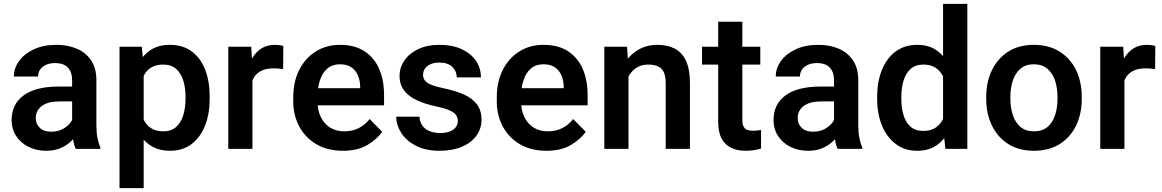

<svg xmlns="http://www.w3.org/2000/svg" viewBox="-20 -770 6008 993"><path d="M353 -356.4Q353 -396.5 331.3 -420.2Q309.6 -443.8 264.6 -443.8Q237.8 -443.8 218 -434.8Q198.2 -425.8 187.5 -410.2Q176.8 -394.5 176.8 -374H51.8Q51.8 -417.5 78.9 -454.8Q106 -492.2 155.3 -515.1Q204.6 -538.1 271.5 -538.1Q331.5 -538.1 378.2 -517.8Q424.8 -497.6 451.7 -457Q478.5 -416.5 478.5 -355.5V-124Q478.5 -85.4 483.9 -57.4Q489.3 -29.3 499 -8.3V0H371.6Q362.3 -19.5 357.7 -50.3Q353 -81.1 353 -110.8ZM371.1 -245.6H290Q227.5 -245.6 196.3 -221.9Q165 -198.2 165 -159.2Q165 -128.9 185.8 -108.9Q206.5 -88.9 244.1 -88.9Q279.3 -88.9 305.2 -103Q331.1 -117.2 345.7 -137.5Q360.4 -157.7 360.8 -175.8L399.4 -120.1Q393.1 -100.6 379.4 -78.1Q365.7 -55.7 343.5 -35.6Q321.3 -15.6 290.5 -2.9Q259.8 9.8 219.2 9.8Q168 9.8 127.2 -10.7Q86.4 -31.2 63.2 -67.1Q40 -103 40 -147.9Q40 -231.9 102.8 -277.1Q165.5 -322.3 282.2 -322.3H371.1Z M859.4 9.8Q809.6 9.8 772.9 -9Q736.3 -27.8 711.2 -62Q686 -96.2 670.9 -142.3Q655.8 -188.5 648.9 -243.2V-277.3Q657.7 -354.5 682.1 -413.1Q706.5 -471.7 749.8 -504.9Q793 -538.1 858.4 -538.1Q925.3 -538.1 971.2 -504.4Q1017.1 -470.7 1040.8 -410.4Q1064.5 -350.1 1064.5 -269.5V-259.3Q1064.5 -182.1 1040.8 -121.3Q1017.1 -60.5 971.4 -25.4Q925.8 9.8 859.4 9.8ZM598.1 203.1V-528.3H713.4L723.1 -426.8V203.1ZM825.2 -90.8Q866.2 -90.8 891.4 -113.8Q916.5 -136.7 928 -175Q939.5 -213.4 939.5 -259.3V-269.5Q939.5 -316.4 927.7 -354Q916 -391.6 890.6 -413.8Q865.2 -436 824.2 -436Q793.9 -436 772.5 -426.3Q751 -416.5 736.6 -398.7Q722.2 -380.9 714.1 -356.2Q706.1 -331.5 703.1 -301.8V-218.8Q708.5 -183.1 721.7 -154.1Q734.9 -125 760 -107.9Q785.2 -90.8 825.2 -90.8Z M1285.6 0H1160.6V-528.3H1279.3L1285.6 -421.9ZM1444.3 -412.6Q1433.1 -414.6 1420.2 -415.5Q1407.2 -416.5 1395 -416.5Q1355.5 -416.5 1329.1 -402.6Q1302.7 -388.7 1289.3 -362.5Q1275.9 -336.4 1273.4 -300.3L1245.6 -302.2Q1245.6 -369.1 1263.2 -422.6Q1280.8 -476.1 1315.7 -507.1Q1350.6 -538.1 1402.8 -538.1Q1413.1 -538.1 1425.8 -536.4Q1438.5 -534.7 1445.3 -531.7Z M1752.9 9.8Q1673.3 9.8 1616 -24.2Q1558.6 -58.1 1527.6 -116.2Q1496.6 -174.3 1496.6 -245.6V-265.6Q1496.6 -347.7 1527.8 -408.9Q1559.1 -470.2 1613.8 -504.2Q1668.5 -538.1 1738.3 -538.1Q1814.5 -538.1 1865 -505.1Q1915.5 -472.2 1940.9 -413.8Q1966.3 -355.5 1966.3 -278.8V-225.1H1555.7V-314H1842.8V-323.7Q1841.8 -354 1831.1 -379.9Q1820.3 -405.8 1797.6 -421.6Q1774.9 -437.5 1737.8 -437.5Q1699.2 -437.5 1673.6 -416Q1647.9 -394.5 1635 -356Q1622.1 -317.4 1622.1 -265.6V-245.6Q1622.1 -201.7 1638.4 -166.5Q1654.8 -131.3 1685.8 -111.1Q1716.8 -90.8 1760.3 -90.8Q1801.8 -90.8 1834.7 -107.2Q1867.7 -123.5 1891.6 -154.3L1956.5 -88.4Q1931.6 -51.3 1881.1 -20.8Q1830.6 9.8 1752.9 9.8Z M2253.4 9.8Q2180.7 9.8 2130.6 -16.4Q2080.6 -42.5 2054.9 -83Q2029.3 -123.5 2029.3 -166.5H2149.4Q2151.4 -136.2 2166.7 -117.4Q2182.1 -98.6 2205.8 -90.3Q2229.5 -82 2255.4 -82Q2285.6 -82 2306.2 -90.1Q2326.7 -98.1 2337.2 -112.1Q2347.7 -126 2347.7 -144.5Q2347.7 -161.1 2339.1 -174.3Q2330.6 -187.5 2306.4 -198.7Q2282.2 -210 2235.4 -219.7Q2179.7 -231.4 2137.2 -251Q2094.7 -270.5 2070.6 -301.5Q2046.4 -332.5 2046.4 -377Q2046.4 -420.4 2071.3 -457Q2096.2 -493.7 2142.6 -515.9Q2189 -538.1 2252.4 -538.1Q2319.3 -538.1 2367.4 -515.9Q2415.5 -493.7 2441.4 -455.8Q2467.3 -418 2467.3 -369.6H2342.3Q2342.3 -400.9 2319.8 -423.6Q2297.4 -446.3 2252 -446.3Q2224.6 -446.3 2205.6 -437.5Q2186.5 -428.7 2177.2 -414.3Q2168 -399.9 2168 -382.8Q2168 -366.2 2177.5 -353.8Q2187 -341.3 2210 -331.8Q2232.9 -322.3 2273.9 -313.5Q2333.5 -301.3 2377.7 -282Q2421.9 -262.7 2446 -231.2Q2470.2 -199.7 2470.2 -150.4Q2470.2 -104 2443.6 -67.6Q2417 -31.2 2368.2 -10.7Q2319.3 9.8 2253.4 9.8Z M2805.7 9.8Q2726.1 9.8 2668.7 -24.2Q2611.3 -58.1 2580.3 -116.2Q2549.3 -174.3 2549.3 -245.6V-265.6Q2549.3 -347.7 2580.6 -408.9Q2611.8 -470.2 2666.5 -504.2Q2721.2 -538.1 2791 -538.1Q2867.2 -538.1 2917.7 -505.1Q2968.3 -472.2 2993.7 -413.8Q3019 -355.5 3019 -278.8V-225.1H2608.4V-314H2895.5V-323.7Q2894.5 -354 2883.8 -379.9Q2873 -405.8 2850.3 -421.6Q2827.6 -437.5 2790.5 -437.5Q2752 -437.5 2726.3 -416Q2700.7 -394.5 2687.7 -356Q2674.8 -317.4 2674.8 -265.6V-245.6Q2674.8 -201.7 2691.2 -166.5Q2707.5 -131.3 2738.5 -111.1Q2769.5 -90.8 2813 -90.8Q2854.5 -90.8 2887.5 -107.2Q2920.4 -123.5 2944.3 -154.3L3009.3 -88.4Q2984.4 -51.3 2933.8 -20.8Q2883.3 9.8 2805.7 9.8Z M3230.5 0H3105.5V-528.3H3223.1L3230.5 -415.5ZM3170.4 -282.2Q3170.9 -359.4 3197 -416.7Q3223.1 -474.1 3270.5 -506.1Q3317.9 -538.1 3380.9 -538.1Q3431.6 -538.1 3469.2 -518.8Q3506.8 -499.5 3527.6 -456.1Q3548.3 -412.6 3548.3 -339.4V0H3422.9V-340.3Q3422.9 -376.5 3412.6 -397.5Q3402.3 -418.5 3382.1 -427.2Q3361.8 -436 3332.5 -436Q3302.7 -436 3280 -424.3Q3257.3 -412.6 3241.5 -391.6Q3225.6 -370.6 3217.5 -342.8Q3209.5 -314.9 3209.5 -282.7Z M3912.1 -436H3610.8V-528.3H3912.1ZM3819.3 -657.7V-151.4Q3819.3 -127.4 3826.2 -115Q3833 -102.5 3845.5 -98.1Q3857.9 -93.8 3875 -93.8Q3887.2 -93.8 3898.4 -95.2Q3909.7 -96.7 3916 -98.1V-2Q3900.9 2.9 3881.3 6.3Q3861.8 9.8 3835.9 9.8Q3794.4 9.8 3762.2 -5.1Q3730 -20 3712.2 -53.2Q3694.3 -86.4 3694.3 -141.6V-657.7Z M4293.5 -356.4Q4293.5 -396.5 4271.7 -420.2Q4250 -443.8 4205.1 -443.8Q4178.2 -443.8 4158.4 -434.8Q4138.7 -425.8 4127.9 -410.2Q4117.2 -394.5 4117.2 -374H3992.2Q3992.2 -417.5 4019.3 -454.8Q4046.4 -492.2 4095.7 -515.1Q4145 -538.1 4211.9 -538.1Q4272 -538.1 4318.6 -517.8Q4365.2 -497.6 4392.1 -457Q4418.9 -416.5 4418.9 -355.5V-124Q4418.9 -85.4 4424.3 -57.4Q4429.7 -29.3 4439.5 -8.3V0H4312Q4302.7 -19.5 4298.1 -50.3Q4293.5 -81.1 4293.5 -110.8ZM4311.5 -245.6H4230.5Q4168 -245.6 4136.7 -221.9Q4105.5 -198.2 4105.5 -159.2Q4105.5 -128.9 4126.2 -108.9Q4147 -88.9 4184.6 -88.9Q4219.7 -88.9 4245.6 -103Q4271.5 -117.2 4286.1 -137.5Q4300.8 -157.7 4301.3 -175.8L4339.8 -120.1Q4333.5 -100.6 4319.8 -78.1Q4306.2 -55.7 4283.9 -35.6Q4261.7 -15.6 4231 -2.9Q4200.2 9.8 4159.7 9.8Q4108.4 9.8 4067.6 -10.7Q4026.9 -31.2 4003.7 -67.1Q3980.5 -103 3980.5 -147.9Q3980.5 -231.9 4043.2 -277.1Q4106 -322.3 4222.7 -322.3H4311.5Z M4723.1 9.8Q4659.2 9.8 4612.8 -25.1Q4566.4 -60.1 4541.5 -120.6Q4516.6 -181.2 4516.6 -258.3V-268.6Q4516.6 -348.6 4541.5 -409.4Q4566.4 -470.2 4612.8 -504.2Q4659.2 -538.1 4724.1 -538.1Q4788.1 -538.1 4830.8 -504.6Q4873.5 -471.2 4898.2 -412.4Q4922.9 -353.5 4931.2 -276.4V-247.6Q4922.9 -173.3 4898.4 -115.2Q4874 -57.1 4831.1 -23.7Q4788.1 9.8 4723.1 9.8ZM4754.9 -92.8Q4793.9 -92.8 4819.1 -109.9Q4844.2 -127 4858.2 -156.2Q4872.1 -185.5 4877 -222.7V-300.8Q4874 -330.1 4865.5 -355Q4856.9 -379.9 4842.5 -397.9Q4828.1 -416 4806.6 -426Q4785.2 -436 4755.9 -436Q4714.8 -436 4689.7 -413.6Q4664.6 -391.1 4653.1 -353Q4641.6 -314.9 4641.6 -268.6V-258.3Q4641.6 -212.4 4652.8 -174.8Q4664.1 -137.2 4689 -115Q4713.9 -92.8 4754.9 -92.8ZM4869.6 0 4857.4 -111.8V-750H4982.9V0Z M5080.6 -269Q5080.6 -346.2 5109.9 -406.7Q5139.2 -467.3 5194.1 -502.7Q5249 -538.1 5326.7 -538.1Q5405.3 -538.1 5460.9 -502.7Q5516.6 -467.3 5545.7 -406.7Q5574.7 -346.2 5574.7 -269V-258.8Q5574.7 -182.1 5545.7 -121.3Q5516.6 -60.5 5461.2 -25.4Q5405.8 9.8 5327.6 9.8Q5249.5 9.8 5194.3 -25.4Q5139.2 -60.5 5109.9 -121.3Q5080.6 -182.1 5080.6 -258.8ZM5205.6 -258.8Q5205.6 -212.9 5218.3 -174.6Q5231 -136.2 5257.8 -113.5Q5284.7 -90.8 5327.6 -90.8Q5370.6 -90.8 5397.5 -113.5Q5424.3 -136.2 5436.8 -174.6Q5449.2 -212.9 5449.2 -258.8V-269Q5449.2 -314.5 5436.8 -352.8Q5424.3 -391.1 5397.2 -414.3Q5370.1 -437.5 5326.7 -437.5Q5284.2 -437.5 5257.3 -414.3Q5230.5 -391.1 5218 -352.8Q5205.6 -314.5 5205.6 -269Z M5795.4 0H5670.4V-528.3H5789.1L5795.4 -421.9ZM5954.1 -412.6Q5942.9 -414.6 5929.9 -415.5Q5917 -416.5 5904.8 -416.5Q5865.2 -416.5 5838.9 -402.6Q5812.5 -388.7 5799.1 -362.5Q5785.6 -336.4 5783.2 -300.3L5755.4 -302.2Q5755.4 -369.1 5772.9 -422.6Q5790.5 -476.1 5825.4 -507.1Q5860.4 -538.1 5912.6 -538.1Q5922.9 -538.1 5935.5 -536.4Q5948.2 -534.7 5955.1 -531.7Z"/></svg>

Font: Heebo SemiBold
Style: Regular
Weight: 600
Designer: Oded Ezer
Foundry: Ezer Type House
Version: Version 3.100